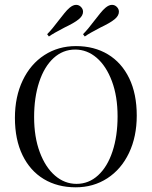

<svg xmlns="http://www.w3.org/2000/svg" viewBox="-20 -776 638 807"><path d="M554.8 -290.3Q554.8 -201.6 522.2 -133.1Q489.5 -64.5 431 -26.6Q372.6 11.3 298.4 11.3Q221.8 11.3 164.1 -23.4Q106.5 -58.1 74.6 -123.8Q42.7 -189.5 42.7 -280.6Q42.7 -369.4 75.4 -437.9Q108.1 -506.5 166.5 -544.4Q225 -582.3 299.2 -582.3Q375.8 -582.3 433.5 -547.6Q491.1 -512.9 523 -447.2Q554.8 -381.5 554.8 -290.3ZM123.4 -283.9Q123.4 -200 147.2 -136.3Q171 -72.6 211.3 -37.9Q251.6 -3.2 301.6 -3.2Q353.2 -3.2 392.3 -39.1Q431.5 -75 452.8 -139.5Q474.2 -204 474.2 -287.1Q474.2 -371 450.4 -434.7Q426.6 -498.4 386.3 -533.1Q346 -567.7 296 -567.7Q244.4 -567.7 205.2 -531.9Q166.1 -496 144.8 -431.5Q123.4 -366.9 123.4 -283.9ZM300 -755.6Q312.9 -755.6 321.8 -745.2Q329 -737.1 329 -726.6Q329 -710.5 312.1 -696Q301.6 -687.1 285.1 -677.8Q268.5 -668.5 251.6 -660.5Q204.8 -636.3 185.5 -622.6L178.2 -632.3Q198.4 -652.4 227.4 -691.1Q238.7 -705.6 250.4 -720.2Q262.1 -734.7 272.6 -743.5Q287.1 -755.6 300 -755.6ZM450.8 -755.6Q463.7 -755.6 472.6 -745.2Q479.8 -737.1 479.8 -726.6Q479.8 -710.5 462.9 -696Q452.4 -687.1 435.9 -677.8Q419.4 -668.5 402.4 -660.5Q355.6 -636.3 336.3 -622.6L329 -632.3Q349.2 -652.4 378.2 -691.1Q389.5 -705.6 401.2 -720.2Q412.9 -734.7 423.4 -743.5Q437.9 -755.6 450.8 -755.6Z"/></svg>

Font: Playfair Display
Style: Regular
Weight: 400
Designer: Claus Eggers Sørensen
Foundry: Claus Eggers Sørensen
Version: Version 1.005; ttfautohint (v1.2) -l 10 -r 42 -G 200 -x 21 -